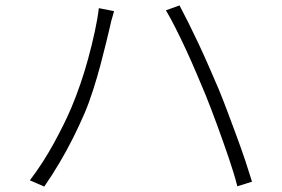

<svg xmlns="http://www.w3.org/2000/svg" viewBox="-20 -705 1040 707"><path d="M243 -309Q259 -347 275 -393Q291 -439 304.5 -488.5Q318 -538 328.5 -586Q339 -634 344 -675L400 -664Q398 -655 395 -646Q392 -637 389.5 -627Q387 -617 385 -607Q380 -586 371 -548.5Q362 -511 350 -466Q338 -421 323 -374Q308 -327 291 -287Q272 -243 249 -197Q226 -151 199 -105.5Q172 -60 143 -18L90 -41Q138 -104 178 -177Q218 -250 243 -309ZM736 -358Q720 -396 702 -438.5Q684 -481 664.5 -523Q645 -565 626 -602.5Q607 -640 591 -667L641 -685Q655 -659 673 -623Q691 -587 710.5 -545.5Q730 -504 749 -460.5Q768 -417 786 -375Q802 -336 819 -290.5Q836 -245 853 -199Q870 -153 884 -111Q898 -69 908 -36L854 -19Q842 -66 822 -124.5Q802 -183 779.5 -244.5Q757 -306 736 -358Z"/></svg>

Font: Noto Sans JP Thin Light
Style: Regular
Weight: 300
Version: Version 2.004-H2;hotconv 1.0.118;makeotfexe 2.5.65603